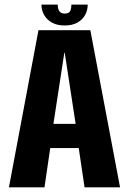

<svg xmlns="http://www.w3.org/2000/svg" viewBox="-20 -806 555 826"><path d="M18.4 0H171.4L196.1 -169.1H318.7L343.8 0H496.5L368.6 -676.1H145.5ZM209.8 -273 256.7 -578.9H258.5L305.4 -273ZM257.7 -696.4Q290.5 -696.4 312.5 -708.5Q334.4 -720.6 345.9 -741Q357.3 -761.4 357.3 -786.1H287Q287 -773.4 284.4 -764.6Q281.9 -755.9 275.3 -751.7Q268.7 -747.5 257.7 -747.5Q248.3 -747.5 241.7 -751.8Q235.2 -756 231.7 -764.5Q228.3 -773 228.3 -786.1H158.3Q158.3 -761.4 170.2 -741Q182 -720.6 204.1 -708.5Q226.2 -696.4 257.7 -696.4Z"/></svg>

Font: Anybody Thin Condensed
Style: Regular
Weight: 100
Width: 3
Version: Version 1.113;gftools[0.9.25]